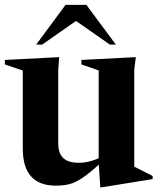

<svg xmlns="http://www.w3.org/2000/svg" viewBox="-20 -752 652 788"><path d="M219 -165Q219 -123 239.5 -103.5Q260 -84 303 -84Q325 -84 345.8 -89Q366.5 -94 385 -102.5V-463L314 -487.5V-506L537.5 -517.5L531 -467V-68Q537 -65 551 -58Q565 -51 580.5 -43Q596 -35 606.5 -29.5V-17L399 16.5H391.5L385.5 -76.5Q345 -39.5 317 -21Q289 -2.5 264.5 3.8Q240 10 209.5 10Q73.5 10 73.5 -142V-462.5L0 -487.5V-506L223 -517.5L219 -467.5ZM128.5 -569 249 -732H334.5L455.5 -569H431L292 -666L153 -569Z"/></svg>

Font: Newsreader Display SemiBold
Style: Regular
Weight: 600
Designer: Hugues Gentile
Foundry: Production Type
Version: Version 1.001